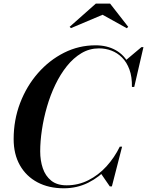

<svg xmlns="http://www.w3.org/2000/svg" viewBox="-20 -1004 792 1034"><path d="M323.5 10Q242.5 10 181.8 -22.2Q121 -54.5 87.2 -114Q53.5 -173.5 53.5 -255Q53.5 -357.5 88.2 -448.8Q123 -540 184.2 -610Q245.5 -680 325 -720Q404.5 -760 494.5 -760Q556.5 -760 603.2 -733.8Q650 -707.5 675.2 -657.5Q700.5 -607.5 698 -536H690.5Q691.5 -590.5 677 -629.8Q662.5 -669 637.2 -694.2Q612 -719.5 580 -731.5Q548 -743.5 513.5 -743.5Q462 -743.5 418.8 -717.8Q375.5 -692 340.2 -648Q305 -604 278 -547.8Q251 -491.5 233 -429.2Q215 -367 205.8 -305.2Q196.5 -243.5 196.5 -189Q196.5 -139.5 210.5 -98Q224.5 -56.5 255.8 -31.2Q287 -6 339 -6Q401.5 -6 456 -33.5Q510.5 -61 553.5 -108.2Q596.5 -155.5 625 -214H632.5Q606.5 -152.5 561.2 -101.5Q516 -50.5 455.5 -20.2Q395 10 323.5 10ZM571.5 0 524 -69Q544.5 -88.5 565.5 -111.8Q586.5 -135 606.5 -169.5L625 -214H637.5L582.5 0ZM690.5 -536 692 -575Q688 -606.5 680.2 -631.5Q672.5 -656.5 657 -679L741.5 -750H752.5L703 -536ZM362 -852.5 355 -859.5 496 -984.5H573L670.5 -859.5L663 -852L532.5 -924.5Z"/></svg>

Font: Bodoni Moda 18pt SemiBold
Style: Italic
Weight: 600
Italic angle: -13°
Designer: Owen Earl
Foundry: indestructible type
Version: Version 2.005